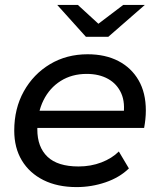

<svg xmlns="http://www.w3.org/2000/svg" viewBox="-20 -756 651 782"><path d="M292 6Q214 6 157 -22.5Q100 -51 69 -102.5Q38 -154 38 -224Q38 -314 77 -384Q116 -454 183.5 -494.5Q251 -535 337 -535Q409 -535 462 -507.5Q515 -480 544.5 -429Q574 -378 574 -306Q574 -288 572 -269.5Q570 -251 567 -235H108L120 -305H521L482 -281Q491 -337 474 -375.5Q457 -414 420.5 -434.5Q384 -455 333 -455Q273 -455 227.5 -426.5Q182 -398 157 -347.5Q132 -297 132 -229Q132 -157 173.5 -117.5Q215 -78 300 -78Q350 -78 393 -94.5Q436 -111 464 -139L505 -70Q467 -33 410 -13.5Q353 6 292 6ZM330 -606 213 -736H297L417 -626H337L482 -736H570L421 -606Z"/></svg>

Font: Montserrat Thin Medium
Style: Italic
Weight: 500
Italic angle: -11.3°
Version: Version 9.000